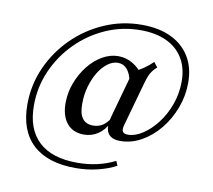

<svg xmlns="http://www.w3.org/2000/svg" viewBox="-75 -625 933 841"><g transform="rotate(10 391.0 -204.5)"><path d="M312.1 129.8Q187.9 129.8 122.2 69Q56.5 8.1 56.5 -108.1Q56.5 -195.2 91.1 -273Q125.8 -350.8 185.9 -410.5Q246 -470.2 324.6 -504.4Q403.2 -538.7 491.1 -538.7Q566.9 -538.7 621 -512.9Q675 -487.1 704.4 -439.1Q733.9 -391.1 733.9 -324.2Q733.9 -265.3 713.3 -210.9Q692.7 -156.5 657.7 -113.7Q622.6 -71 577.8 -46Q533.1 -21 483.9 -21Q457.3 -21 441.5 -31.9Q425.8 -42.7 422.2 -64.9Q418.5 -87.1 428.2 -121L486.3 -329.8Q508.1 -338.7 530.6 -354Q553.2 -369.4 571.8 -387.9L588.7 -366.1Q577.4 -356.5 569.4 -346Q561.3 -335.5 555.6 -321.8Q550 -308.1 544.4 -287.9L490.3 -94.4Q483.9 -72.6 489.5 -63.3Q495.2 -54 512.9 -54Q544.4 -54 577.8 -75.8Q611.3 -97.6 640.3 -135.1Q669.4 -172.6 687.1 -221.4Q704.8 -270.2 704.8 -324.2Q704.8 -383.9 679 -426.6Q653.2 -469.4 605.2 -491.9Q557.3 -514.5 489.5 -514.5Q408.1 -514.5 335.1 -482.3Q262.1 -450 206 -393.5Q150 -337.1 117.7 -264.1Q85.5 -191.1 85.5 -108.9Q85.5 -4 144 50.8Q202.4 105.6 314.5 105.6Q362.1 105.6 404.4 96Q446.8 86.3 483.1 67.7L491.9 87.9Q458.1 106.5 411.3 118.1Q364.5 129.8 312.1 129.8ZM322.6 -21Q273.4 -21 246.4 -54.4Q219.4 -87.9 220.2 -147.6Q221 -192.7 237.5 -235.5Q254 -278.2 281 -312.1Q308.1 -346 342.3 -365.7Q376.6 -385.5 412.9 -385.5Q447.6 -385.5 477.4 -367.7Q507.3 -350 530.6 -316.9L480.6 -279.8Q474.2 -317.7 457.7 -337.1Q441.1 -356.5 416.1 -356.5Q392.7 -356.5 370.6 -339.9Q348.4 -323.4 331 -295.2Q313.7 -266.9 303.2 -230.6Q292.7 -194.4 292.7 -154.8Q291.9 -110.5 307.7 -88.7Q323.4 -66.9 355.6 -66.9Q379.8 -66.9 398 -78.6Q416.1 -90.3 431.5 -115.3L429.8 -92.7Q412.9 -58.1 385.1 -39.5Q357.3 -21 322.6 -21Z"/></g></svg>

Font: Playfair 5pt SemiExpanded Light Light
Style: Italic
Weight: 300
Italic angle: -15.6°
Version: Version 2.203